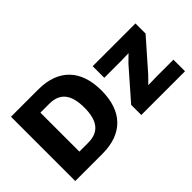

<svg xmlns="http://www.w3.org/2000/svg" viewBox="-81 -1027 1394 1394"><g transform="rotate(-45 616.0 -330.0)"><path d="M353 -660H73V0H353C560 0 673 -119 673 -330C673 -541 560 -660 353 -660ZM336 -130H245V-530H336C448 -530 497 -462 497 -330C497 -198 448 -130 336 -130ZM751 0H1200V-119H1028L940 -117L994 -172L1191 -396V-500H752V-381H923L1003 -383L949 -330L751 -104Z"/></g></svg>

Font: Work Sans
Style: Bold
Weight: 700
Designer: Wei Huang
Foundry: Wei Huang
Version: Version 2.012